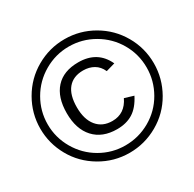

<svg xmlns="http://www.w3.org/2000/svg" viewBox="-155 -862 1045 1034"><g transform="rotate(-30 368.0 -345.0)"><path d="M721 -345Q721 -251 674 -168.5Q627 -86 544.5 -39Q462 8 368 8Q272 8 189 -41Q106 -90 60.5 -171.5Q15 -253 15 -345Q15 -439 62.5 -521.5Q110 -604 192 -651Q274 -698 368 -698Q463 -698 545 -650.5Q627 -603 674 -521.5Q721 -440 721 -345ZM676 -345Q676 -428 635 -498.5Q594 -569 522.5 -610.5Q451 -652 368 -652Q286 -652 214.5 -610.5Q143 -569 102 -498Q61 -427 61 -345Q61 -263 102.5 -191.5Q144 -120 215 -79Q286 -38 368 -38Q451 -38 522.5 -79Q594 -120 635 -191.5Q676 -263 676 -345ZM243 -346Q243 -271 277.5 -229Q312 -187 373 -187Q451 -187 487 -263L543 -246Q513 -187 472 -161.5Q431 -136 373 -136Q282 -136 231 -191.5Q180 -247 180 -346Q180 -445 229 -499Q278 -553 370 -553Q489 -553 536 -451L480 -435Q465 -469 436.5 -485.5Q408 -502 371 -502Q309 -502 276 -462.5Q243 -423 243 -346Z"/></g></svg>

Font: TharLon
Style: Regular
Weight: 400
Designer: Sai Zin Di Di Zone
Foundry: Sai Zin Di Di Zone, Sun Tun
Version: Version 1.003 September 27 2012